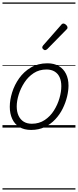

<svg xmlns="http://www.w3.org/2000/svg" viewBox="-20 -1030 629 1550"><path d="M231 19Q175 19 136.5 -4.5Q98 -28 78.5 -70.5Q59 -113 59 -168Q59 -223 78 -284Q97 -345 135 -398.5Q173 -452 230 -485.5Q287 -519 363 -519Q417 -519 455 -496.5Q493 -474 513 -433.5Q533 -393 533 -339Q533 -298 521.5 -250Q510 -202 486.5 -154Q463 -106 426.5 -67Q390 -28 341.5 -4.5Q293 19 231 19ZM237 -31Q296 -31 341 -61Q386 -91 415.5 -138Q445 -185 460 -237Q475 -289 475 -334Q475 -376 461.5 -406Q448 -436 421 -452.5Q394 -469 355 -469Q297 -469 252.5 -440Q208 -411 177.5 -364.5Q147 -318 131 -266.5Q115 -215 115 -171Q115 -128 129.5 -96.5Q144 -65 171 -48Q198 -31 237 -31ZM343 -625Q338 -625 329.5 -632Q321 -639 321 -646Q321 -650 322.5 -654Q324 -658 328 -663L472 -827Q477 -834 482 -837Q487 -840 492 -840Q498 -840 506 -835Q514 -830 519.5 -822.5Q525 -815 525 -808Q525 -803 523.5 -799.5Q522 -796 517 -792L362 -634Q352 -625 343 -625ZM0 490H589V500H0ZM0 -20H589V0H0ZM0 -505H589V-500H0ZM0 -1010H589V-1000H0Z"/></svg>

Font: Playwrite BE VLG Guides
Style: Regular
Weight: 400
Designer: Veronika Burian, José Scaglione
Foundry: TypeTogether
Version: Version 1.003